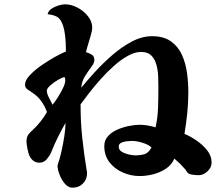

<svg xmlns="http://www.w3.org/2000/svg" viewBox="-20 -820 1040 891"><path d="M283 -448Q283 -451 282 -455Q281 -459 280 -462Q271 -462 251 -450.5Q231 -439 214 -424Q197 -409 197 -399Q197 -387 207.5 -366Q218 -345 224 -334Q234 -346 247.5 -367Q261 -388 272 -410.5Q283 -433 283 -448ZM683 -136Q667 -150 640 -158Q613 -166 592 -166Q584 -166 569 -164.5Q554 -163 542.5 -157.5Q531 -152 531 -140Q531 -124 545.5 -115.5Q560 -107 578 -103Q596 -99 607 -99Q633 -99 651.5 -105Q670 -111 683 -136ZM962 -65Q962 -43 943 -25Q924 -7 901 -7Q891 -7 875 -9Q859 -11 851 -18Q847 -23 843 -29.5Q839 -36 834 -40Q824 -52 812.5 -63Q801 -74 789 -84Q776 -54 749 -36.5Q722 -19 690 -11Q658 -3 628 -3Q588 -3 550 -19.5Q512 -36 488 -67Q464 -98 464 -142Q464 -169 481 -188Q498 -207 524.5 -218.5Q551 -230 579 -235.5Q607 -241 629 -241Q646 -241 666 -237.5Q686 -234 702 -229Q712 -275 713.5 -322Q715 -369 715 -416Q715 -438 714 -465.5Q713 -493 706 -519Q699 -545 682.5 -562Q666 -579 635 -579Q606 -579 573.5 -561Q541 -543 509 -514.5Q477 -486 447.5 -453Q418 -420 394 -389Q370 -358 354 -336V-325Q354 -252 362 -178Q370 -104 382 -31Q383 -27 383.5 -24Q384 -21 384 -17Q384 12 365 31.5Q346 51 316 51Q297 51 281 32.5Q265 14 256 -10.5Q247 -35 247 -51Q247 -54 248 -56Q257 -81 265 -116.5Q273 -152 278.5 -188Q284 -224 284 -250Q265 -216 248 -182Q231 -148 217 -112Q210 -96 196.5 -80.5Q183 -65 163 -65Q133 -65 117 -96Q112 -107 107.5 -129Q103 -151 103 -164Q103 -183 111 -194.5Q119 -206 132 -217Q170 -252 198 -300Q188 -328 170.5 -352Q153 -376 127 -392Q117 -398 106.5 -406Q96 -414 96 -427Q96 -447 118.5 -471Q141 -495 173.5 -517.5Q206 -540 237 -557Q268 -574 286 -581Q286 -596 285 -620Q284 -644 280 -669.5Q276 -695 267 -715Q258 -735 243 -743Q233 -748 222.5 -750.5Q212 -753 201 -754Q204 -769 218.5 -779Q233 -789 251 -794.5Q269 -800 282 -800Q310 -800 339 -785Q368 -770 388 -745Q408 -720 408 -691Q408 -680 402 -658.5Q396 -637 389 -614.5Q382 -592 379 -578Q393 -574 405.5 -566.5Q418 -559 418 -542Q418 -528 404 -509.5Q390 -491 375 -467.5Q360 -444 357 -413Q384 -446 421.5 -487Q459 -528 502.5 -565.5Q546 -603 592.5 -627.5Q639 -652 685 -652Q740 -652 773.5 -628Q807 -604 824.5 -565Q842 -526 848 -480.5Q854 -435 854 -392Q854 -343 849 -294.5Q844 -246 836 -199Q862 -188 891 -168.5Q920 -149 941 -123Q962 -97 962 -65Z"/></svg>

Font: Kaisei Tokumin ExtraBold
Style: Regular
Weight: 800
Designer: Font-Kai, 金井和夫
Foundry: KAZUO KANAI
Version: Version 5.003